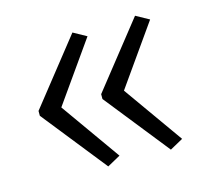

<svg xmlns="http://www.w3.org/2000/svg" viewBox="-67 -540 573 536"><g transform="rotate(-15 219.5 -271.5)"><path d="M36 -278 184 -465 222 -444 100 -271 222 -99 184 -78 36 -264ZM217 -278 365 -465 403 -444 281 -271 403 -99 365 -78 217 -264Z"/></g></svg>

Font: Noto Sans Gujarati UI Condensed Light
Style: Regular
Weight: 300
Width: 3
Designer: Jelle Bosma - Monotype Design Team, Universal Thirst
Foundry: Monotype Imaging Inc.
Version: Version 2.106; ttfautohint (v1.8.4.7-5d5b)